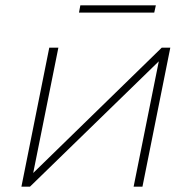

<svg xmlns="http://www.w3.org/2000/svg" viewBox="-20 -697 716 717"><path d="M60 0 164 -519H198L104 -51L584 -519H616L512 0H479L573 -468L92 0ZM275 -650 280 -677H562L556 -650Z"/></svg>

Font: Montserrat ExtraLight
Style: Italic
Weight: 200
Italic angle: -11.3°
Designer: Julieta Ulanovsky
Foundry: Julieta Ulanovsky
Version: Version 9.000; ttfautohint (v1.8.4.7-5d5b)